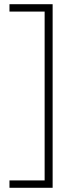

<svg xmlns="http://www.w3.org/2000/svg" viewBox="-20 -734 356 912"><path d="M25 123H192V-679H25V-714H230V158H25Z"/></svg>

Font: Noto Sans Lao UI ExtLt
Style: Regular
Weight: 200
Designer: Monotype Design Team
Foundry: Monotype Imaging Inc.
Version: Version 2.000; ttfautohint (v1.8.4.7-5d5b)